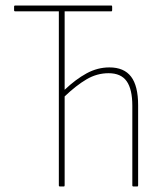

<svg xmlns="http://www.w3.org/2000/svg" viewBox="-20 -675 593 695"><path d="M197 0Q193 0 193 -4V-634H35Q31 -634 31 -638V-651Q31 -655 35 -655H383Q386 -655 386 -651V-638Q386 -634 383 -634H214V-350Q254 -388 293.5 -409.5Q333 -431 376 -431Q429 -431 454.5 -397.5Q480 -364 480 -294V-4Q480 0 477 0H463Q459 0 459 -4V-292Q459 -352 438.5 -381Q418 -410 373 -410Q331 -410 293.5 -388Q256 -366 214 -326V-4Q214 0 211 0Z"/></svg>

Font: Sofia Sans Condensed Thin
Style: Regular
Weight: 250
Version: Version 4.100